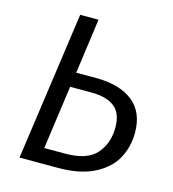

<svg xmlns="http://www.w3.org/2000/svg" viewBox="-104 -774 774 860"><g transform="rotate(15 283.0 -344.0)"><path d="M536 -241Q536 -177 507.5 -123Q479 -69 413 -34.5Q347 0 243 0H65L162 -688H247L212 -433H304Q414 -433 475 -384.5Q536 -336 536 -241ZM445 -241Q445 -307 408 -336Q371 -365 300 -365H202L161 -70H258Q360 -70 402.5 -119Q445 -168 445 -241Z"/></g></svg>

Font: FiraGO Book
Style: Italic
Weight: 350
Italic angle: -8°
Designer: bBox Type GmbH
Foundry: bBox Type GmbH
Version: Version 1.001